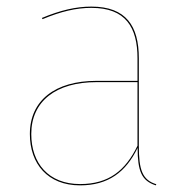

<svg xmlns="http://www.w3.org/2000/svg" viewBox="-20 -547 564 576"><path d="M396.5 -110V-372C396.5 -468.6 358.7 -527.2 254.1 -527.2C207.7 -527.2 160.7 -516.1 105.9 -493.2L107.5 -489.5C162.1 -512.3 208.1 -523.4 254.1 -523.4C356.8 -523.4 392.5 -465.4 392.5 -371.8V-304.4H269.1C146.1 -304.4 69.6 -246.4 69.6 -144.9C69.6 -55.6 123.1 9.1 220.2 9.1C304.6 9.1 357.6 -30.6 392.8 -103.4C392.9 -33.2 404.8 -4.7 447.4 9.1L448.9 5.7C406.8 -7.2 396.5 -37.4 396.5 -110ZM220.2 5.2C125.6 5.2 73.8 -57.5 73.8 -144.9C73.8 -243.5 148.3 -300.6 269.5 -300.6H392.5V-109.8C356.7 -35.9 306.7 5.2 220.2 5.2Z"/></svg>

Font: Fira Sans Four
Style: Regular
Weight: 100
Designer: Carrois Corporate & Edenspiekermann AG
Foundry: Carrois Corporate GbR & Edenspiekermann AG
Version: Version 4.203;PS 004.203;hotconv 1.0.88;makeotf.lib2.5.64775